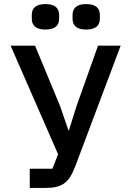

<svg xmlns="http://www.w3.org/2000/svg" viewBox="-20 -922 640 942"><path d="M126 0H203C282 0 318 -22 350 -108L572 -698H461L356 -403L318 -282H316L275 -401L152 -698H32L265 -165L237 -94H126ZM203 -777C252 -777 270 -799 270 -830V-849C270 -880 252 -902 203 -902C154 -902 136 -880 136 -849V-830C136 -799 154 -777 203 -777ZM403 -777C452 -777 470 -799 470 -830V-849C470 -880 452 -902 403 -902C354 -902 336 -880 336 -849V-830C336 -799 354 -777 403 -777Z"/></svg>

Font: IBM Mono Medium
Style: Regular
Weight: 500
Monospace: yes
Designer: Mike Abbink, Paul van der Laan, Pieter van Rosmalen
Foundry: Bold Monday
Version: Version 2.3